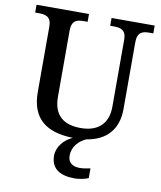

<svg xmlns="http://www.w3.org/2000/svg" viewBox="-100 -794 937 1114"><g transform="rotate(10 368.0 -237.0)"><path d="M417 240C438 240 476 234 497 224V167C473 172 452 175 434 175C394 175 365 157 365 115C365 59 405 22 444 5C565 -14 626 -90 626 -205V-599C626 -660 658 -668 697 -668H720V-714H466V-668H488C527 -668 560 -660 560 -603V-207C560 -112 506 -54 400 -54C305 -54 239 -95 239 -210V-599C239 -660 271 -668 310 -668H333V-714H24V-668H47C85 -668 119 -660 119 -603V-217C119 -58 210 6 365 10C316 32 276 78 276 130C276 206 328 240 417 240Z"/></g></svg>

Font: Noto Naskh Arabic UI Medium
Style: Regular
Weight: 500
Designer: Monotype Design Team, David Williams, Mohamad Dakak and Nizar Qandah
Foundry: Monotype Imaging Inc.
Version: Version 2.014